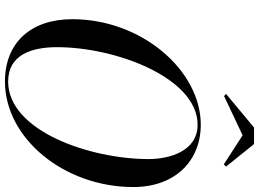

<svg xmlns="http://www.w3.org/2000/svg" viewBox="-152 -858 1020 755"><g transform="rotate(90 357.5 -480.0)"><path d="M511.5 -924.5 626 -850.5 634.5 -859.5 546 -969.5H481L349 -859.5L357 -851.5ZM300 10C523 10 715 -222 715 -495C715 -658 613 -760 470 -760C257 -760 55 -528 55 -255C55 -92 147 10 300 10ZM470 -747.5C574 -747.5 605 -637 605 -555C605 -323 494 -2.5 300 -2.5C196 -2.5 165 -93 165 -195C165 -427 286 -747.5 470 -747.5Z"/></g></svg>

Font: Bodoni* 16pt
Style: Italic
Weight: 400
Italic angle: -13°
Version: Version 2.3